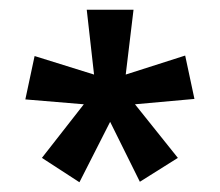

<svg xmlns="http://www.w3.org/2000/svg" viewBox="-20 -781 451 394"><path d="M254 -761 238 -628 360 -667 379 -578 257 -567 345 -457 267 -408 206 -531 143 -407 66 -457 152 -567 32 -577 51 -666 173 -628 158 -761Z"/></svg>

Font: Noto Sans Ethiopic ExtraCondensed Medium
Style: Regular
Weight: 500
Width: 2
Designer: Monotype Design Team
Foundry: Monotype Imaging Inc.
Version: Version 2.102; ttfautohint (v1.8.4.7-5d5b)